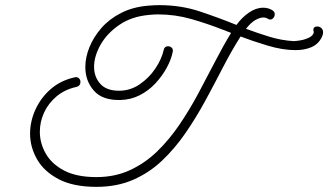

<svg xmlns="http://www.w3.org/2000/svg" viewBox="-20 -597 1277 747"><path d="M355 130Q265 130 208 100Q151 70 124 22.5Q97 -25 97 -77Q97 -125 118 -171Q139 -217 177.5 -250.5Q216 -284 270 -296Q272 -296 273 -296.5Q274 -297 275 -297Q283 -297 288 -291.5Q293 -286 293 -278Q293 -263 278 -259Q232 -249 200 -222Q168 -195 151.5 -159Q135 -123 135 -84Q135 -40 158 0.5Q181 41 229.5 66.5Q278 92 355 92Q427 92 485.5 65Q544 38 591 -7.5Q638 -53 677.5 -111Q717 -169 751 -232.5Q785 -296 816.5 -357Q848 -418 879 -469Q870 -472 862.5 -475.5Q855 -479 848 -481Q787 -505 724 -523Q661 -541 595 -541Q587 -541 578 -540.5Q569 -540 560 -539Q492 -533 444 -500Q396 -467 371 -422.5Q346 -378 346 -337Q346 -298 370 -271Q394 -244 443 -244Q487 -244 523.5 -269Q560 -294 584.5 -330.5Q609 -367 617 -403Q620 -417 634 -417Q642 -417 648 -411.5Q654 -406 652 -395Q646 -365 628.5 -333Q611 -301 584.5 -272.5Q558 -244 523.5 -226.5Q489 -209 449 -208Q379 -206 345.5 -244Q312 -282 312 -336Q312 -374 328 -413.5Q344 -453 374.5 -488Q405 -523 451 -546.5Q497 -570 557 -575Q568 -576 579 -576.5Q590 -577 600 -577Q684 -577 757.5 -552.5Q831 -528 900 -500Q921 -529 948.5 -548Q976 -567 1004 -567Q1024 -567 1040 -557Q1049 -551 1049 -542Q1049 -534 1044 -527.5Q1039 -521 1031 -521Q1028 -521 1025.5 -522.5Q1023 -524 1020 -525Q1015 -529 1005 -529Q991 -529 973.5 -519Q956 -509 937 -485Q983 -468 1028.5 -454Q1074 -440 1122 -437Q1131 -437 1149 -440Q1167 -443 1183 -451Q1199 -459 1201 -472Q1199 -478 1199 -480Q1199 -494 1215 -494Q1223 -494 1230 -488Q1237 -482 1237 -471Q1237 -462 1231 -450Q1217 -424 1190.5 -413Q1164 -402 1130 -402Q1080 -402 1021.5 -419.5Q963 -437 916 -455Q881 -400 848 -336Q815 -272 779.5 -206.5Q744 -141 702.5 -80.5Q661 -20 611 27.5Q561 75 498 102.5Q435 130 355 130Z"/></svg>

Font: Meow Script
Style: Regular
Weight: 400
Designer: Robert E. Leuschke
Foundry: Robert E. Leuschke
Version: Version 1.010; ttfautohint (v1.8.3)